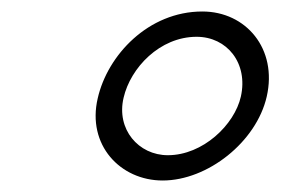

<svg xmlns="http://www.w3.org/2000/svg" viewBox="-20 -686 488 334"><path d="M444 -518C463 -601 408 -666 332 -666C238 -666 167 -590 150 -515C131 -434 189 -372 263 -372C341 -372 426 -439 444 -518ZM322 -622C375 -622 412 -576 399 -518C388 -469 333 -416 272 -416C221 -416 182 -461 195 -516C207 -568 258 -622 322 -622Z"/></svg>

Font: DIN Rundschrift
Style: EngKursiv
Weight: 400
Width: 3
Version: Version 1.027